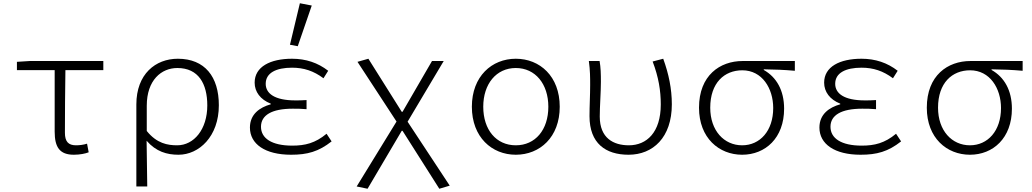

<svg xmlns="http://www.w3.org/2000/svg" viewBox="-20 -937 6340 1180"><path d="M316 -128C316 -32 347 14 434 14C471 14 505 7 525 -1L515 -54C493 -47 470 -44 447 -44C400 -44 379 -67 379 -121C379 -246 380 -374 382 -506H615V-562H163L84 -557V-506H316Z M818 -295V209H885C884 103 883 34 881 -72C939 -5 1006 14 1077 14C1203 14 1325 -98 1325 -290C1325 -465 1239 -576 1073 -576C936 -576 818 -482 818 -295ZM1254 -289C1254 -142 1172 -44 1069 -44C1010 -44 944 -55 882 -132V-287C882 -445 972 -519 1070 -519C1200 -519 1254 -422 1254 -289Z M1762 -662 1810 -653 1896 -903 1823 -917ZM1516 -153C1516 -52 1609 14 1769 14C1869 14 1938 -5 2018 -68L1987 -115C1917 -57 1855 -42 1776 -42C1650 -42 1584 -87 1584 -158C1584 -229 1650 -269 1779 -269C1806 -269 1831 -269 1864 -266V-322C1835 -320 1817 -320 1795 -320C1667 -320 1613 -363 1613 -422C1613 -489 1677 -521 1775 -521C1847 -521 1908 -501 1968 -456L1997 -502C1934 -551 1860 -576 1775 -576C1641 -576 1545 -527 1545 -429C1545 -373 1580 -325 1644 -300V-296C1576 -277 1516 -235 1516 -153Z M2172 209 2239 223 2449 -133H2454L2680 223L2744 204L2485 -189L2707 -562H2635L2454 -250H2449L2244 -576L2177 -557L2417 -190Z M2880 -281C2880 -94 3003 14 3150 14C3298 14 3420 -94 3420 -281C3420 -468 3298 -576 3150 -576C3003 -576 2880 -468 2880 -281ZM3350 -281C3350 -139 3270 -44 3150 -44C3030 -44 2950 -139 2950 -281C2950 -421 3030 -519 3150 -519C3270 -519 3350 -421 3350 -281Z M3603 -223C3603 -56 3702 14 3843 14C3993 14 4109 -92 4109 -296C4109 -391 4090 -483 4056 -576L3991 -559C4028 -462 4041 -379 4041 -295C4041 -123 3954 -44 3845 -44C3750 -44 3666 -88 3666 -221C3666 -283 3673 -370 3673 -434C3673 -482 3672 -523 3665 -562H3599C3607 -504 3607 -460 3607 -415C3607 -351 3603 -286 3603 -223Z M4276 -275C4276 -89 4399 14 4541 14C4684 14 4799 -89 4799 -269C4799 -382 4752 -463 4674 -507V-511C4741 -510 4798 -508 4865 -502V-562H4544C4405 -562 4276 -474 4276 -275ZM4732 -273C4732 -133 4651 -44 4541 -44C4430 -44 4345 -134 4345 -275C4345 -428 4432 -505 4542 -505C4664 -505 4732 -394 4732 -273Z M5016 -153C5016 -52 5109 14 5269 14C5369 14 5438 -5 5518 -68L5487 -115C5417 -57 5355 -42 5276 -42C5150 -42 5084 -87 5084 -158C5084 -229 5150 -269 5279 -269C5306 -269 5331 -269 5364 -266V-322C5335 -320 5317 -320 5295 -320C5167 -320 5113 -363 5113 -422C5113 -489 5177 -521 5275 -521C5347 -521 5408 -501 5468 -456L5497 -502C5434 -551 5360 -576 5275 -576C5141 -576 5045 -527 5045 -429C5045 -373 5080 -325 5144 -300V-296C5076 -277 5016 -235 5016 -153Z M5676 -275C5676 -89 5799 14 5941 14C6084 14 6199 -89 6199 -269C6199 -382 6152 -463 6074 -507V-511C6141 -510 6198 -508 6265 -502V-562H5944C5805 -562 5676 -474 5676 -275ZM6132 -273C6132 -133 6051 -44 5941 -44C5830 -44 5745 -134 5745 -275C5745 -428 5832 -505 5942 -505C6064 -505 6132 -394 6132 -273Z"/></svg>

Font: Kawkab Mono Light
Style: Regular
Weight: 300
Monospace: yes
Designer: Abdullah Arif
Foundry: Abdullah Arif
Version: Version 1.000;PS 000.500;hotconv 1.0.88;makeotf.lib2.5.64775